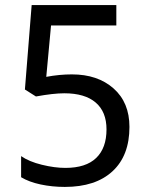

<svg xmlns="http://www.w3.org/2000/svg" viewBox="-20 -734 591 764"><path d="M64 -28.8V-112.8Q95.7 -90.8 146.5 -78.4Q197.3 -65.9 240.2 -65.9Q321.8 -65.9 362.8 -105.5Q403.8 -145 403.8 -219.2Q403.8 -289.1 360.8 -325.9Q317.9 -362.8 235.8 -362.8Q192.4 -362.8 123 -350.1L79.1 -377.9L106 -713.9H442.9V-632.8H183.1L164.1 -428.2Q216.3 -438 266.1 -438Q368.7 -438 431.9 -382.1Q495.1 -326.2 495.1 -229Q495.1 -114.7 427.7 -52.5Q360.4 9.8 237.8 9.8Q187.5 9.8 141.6 0Q95.7 -9.8 64 -28.8Z"/></svg>

Font: Noto Sans Gurmukhi UI
Style: Regular
Weight: 400
Designer: Monotype Design Team
Foundry: Monotype Imaging Inc.
Version: Version 1.03